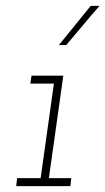

<svg xmlns="http://www.w3.org/2000/svg" viewBox="-20 -632 358 652"><path d="M38 -27 35 0H219L222 -27H146L195 -375H87L83 -348H163L118 -27ZM180 -479H205Q235 -514 261 -545.5Q287 -577 318 -612H288Q261 -579 234 -545.5Q207 -512 180 -479Z"/></svg>

Font: Josefin Slab Thin Light
Style: Italic
Weight: 300
Italic angle: -12°
Version: Version 2.000